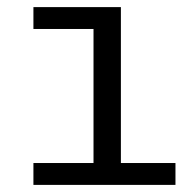

<svg xmlns="http://www.w3.org/2000/svg" viewBox="-20 -520 540 540"><path d="M74 0V-61.5H243V-438.5H74V-500H320V-61.5H473.5V0Z"/></svg>

Font: Trispace Thin Light
Style: Regular
Weight: 300
Version: Version 1.210